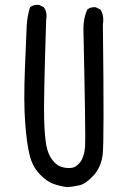

<svg xmlns="http://www.w3.org/2000/svg" viewBox="-20 -770 540 790"><path d="M256.8 0Q226.6 -3.9 199.2 -13.7Q171.9 -23.4 142.6 -54.2Q113.3 -85 101.6 -132.8Q89.8 -180.7 83.5 -266.1Q77.1 -351.6 82.5 -486.3Q87.9 -621.1 89.8 -662.1Q91.8 -703.1 103.5 -740.2Q119.1 -752 140.6 -750L160.2 -740.2Q175.8 -718.8 169.9 -687.5Q159.2 -354.5 161.6 -279.3Q164.1 -204.1 170.9 -169.9Q177.7 -135.7 194.3 -113.3Q210.9 -90.8 231 -84Q251 -77.1 272.5 -79.1Q293.9 -81.1 310.5 -103.5Q327.1 -126 330.1 -167Q333 -208 323.2 -652.3Q323.2 -695.3 338.9 -730.5Q352.5 -742.2 374 -740.2L393.6 -730.5Q409.2 -705.1 403.3 -669.9Q409.2 -184.6 402.3 -132.8Q395.5 -81.1 364.3 -47.4Q333 -13.7 307.6 -7.8Q282.2 -2 256.8 0Z"/></svg>

Font: JasonHandwriting1
Style: Regular
Weight: 400
Version: Version 1.48.20